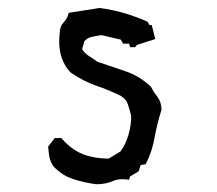

<svg xmlns="http://www.w3.org/2000/svg" viewBox="-20 -462 546 483"><path d="M117.7 -114.7H134.3Q140.1 -107.9 144.5 -103.5Q165.5 -83 189.5 -73.7Q218.3 -63 253.4 -63L283.2 -81.1Q295.9 -98.6 303 -122.3Q310.1 -146 310.1 -170.4Q306.2 -185.5 301.8 -199.2Q298.3 -211.4 284.2 -220.7Q254.4 -235.4 221.7 -246.6Q189 -257.8 156.7 -280.3Q128.9 -311 128.9 -357.4Q128.9 -368.2 130.4 -379.4Q130.4 -396 140.6 -406.2Q148.4 -414.1 151.9 -426.3L152.8 -429.7L230.5 -441.9Q261.7 -438 292.5 -429Q323.2 -419.9 351.6 -407.2L356 -398.9H361.8L370.6 -363.8L324.7 -349.1L319.8 -343.3H307.6L304.7 -352.1H290L283.7 -362.3L235.8 -373.5Q223.1 -372.6 210.9 -369.1Q203.6 -367.7 199.7 -364.7Q194.8 -361.3 192.4 -358.4L186.5 -338.4Q192.9 -328.1 202.6 -321.8Q214.4 -314.5 225.1 -306.6Q258.8 -294.9 294.4 -283.2Q330.1 -271.5 359.9 -243.7Q365.7 -231.4 375.5 -219.2Q386.2 -205.1 386.2 -186.5V-185.5Q375.5 -151.9 369.1 -117.2Q362.8 -81.1 347.7 -51.3L346.2 -48.8L334 -46.9L328.6 -30.8L307.1 -18.1L304.7 -9.8Q293.9 -11.2 288.6 -11.2Q274.9 -11.2 264.6 -6.8Q246.1 1.5 222.7 1.5H222.2Q192.4 -2.4 165 -11.2Q135.7 -20.5 113.8 -44.4Q106.4 -55.7 104.2 -67.6Q102.1 -79.6 101.1 -93.3Z"/></svg>

Font: Bakudai
Style: Medium
Weight: 500
Version: Version 1.48